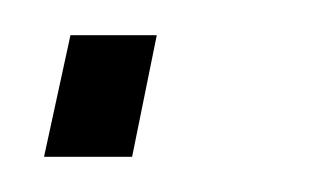

<svg xmlns="http://www.w3.org/2000/svg" viewBox="-20 -89 190 109"><path d="M5 0 20 -69H69L55 0Z"/></svg>

Font: Saira UltraCondensed ExtraLight
Style: Italic
Weight: 250
Width: 1
Italic angle: -12°
Designer: Hector Gatti with collaboration of the Omnibus-Type team
Foundry: Omnibus-Type
Version: Version 1.101